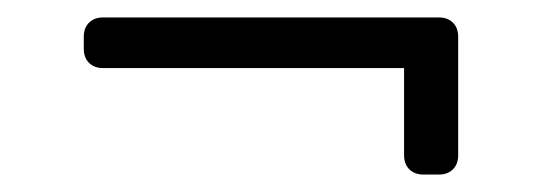

<svg xmlns="http://www.w3.org/2000/svg" viewBox="-20 -370 621 220"><path d="M443 -292H98Q88 -292 82 -298Q76 -304 76 -314V-328Q76 -338 82 -344Q88 -350 98 -350H483Q493 -350 499 -344Q505 -338 505 -328V-192Q505 -182 499 -176Q493 -170 483 -170H465Q455 -170 449 -176Q443 -182 443 -192Z"/></svg>

Font: Hezaedrus Light
Style: Regular
Weight: 300
Designer: Hubert & Fischer
Foundry: Hubert & Fischer
Version: Version 1.10;September 3, 2019;FontCreator 11.5.0.2425 64-bi